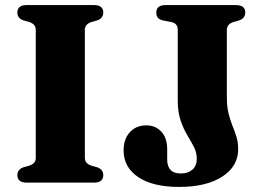

<svg xmlns="http://www.w3.org/2000/svg" viewBox="-20 -720 1034 757"><path d="M314.6 -98Q314.6 -86.1 321.1 -78.7Q327.6 -71.3 339.9 -67L363.5 -60.3Q387.2 -51.9 387.2 -28.8Q387.2 -15.7 378.2 -7.8Q369.3 0 350.3 0H85.3Q66.4 0 57.4 -7.8Q48.4 -15.7 48.4 -28.8Q48.4 -51.9 72.1 -60.3L95.7 -67Q108.4 -71.3 114.7 -78.7Q121 -86.1 121 -98V-602Q121 -613.9 114.7 -621.3Q108.4 -628.7 95.7 -633L72.1 -639.7Q48.4 -648.1 48.4 -671.2Q48.4 -684.8 57.4 -692.4Q66.4 -700 85.3 -700H350.3Q369.3 -700 378.2 -692.4Q387.2 -684.8 387.2 -671.2Q387.2 -648.1 363.5 -639.7L339.9 -633Q327.6 -628.7 321.1 -621.3Q314.6 -613.9 314.6 -602ZM919 -131.1Q919 -64.4 856.4 -23.7Q793.8 17 685.8 17Q582.4 17 524.8 -21.8Q467.3 -60.7 467.3 -127.3Q467.3 -171.3 491.7 -198.5Q516.1 -225.7 557.5 -225.7Q593.1 -225.7 616.1 -200.8Q639.2 -176 639.2 -130.9V-90.6Q639.2 -64.8 652.1 -50.4Q665.1 -36.1 693.1 -36.1Q721.2 -36.1 738.5 -51.1Q755.8 -66.1 755.8 -94.1Q755.8 -118.8 744.5 -140.6Q733.3 -162.5 718.3 -187.4Q703.3 -212.3 692 -245.2Q680.8 -278.1 680.8 -324.4V-602Q680.8 -614.3 674.9 -622.3Q669 -630.3 655.5 -633L623.1 -639.3Q609.1 -642.3 602.6 -649.8Q596.2 -657.3 596.2 -671.2Q596.2 -684.8 605.2 -692.4Q614.2 -700 633.1 -700H910.1Q929.1 -700 938 -692.4Q947 -684.8 947 -671.2Q947 -648.1 923.3 -639.7L899.7 -633Q887.4 -628.7 880.9 -621.3Q874.4 -613.9 874.4 -602V-337.1Q874.4 -299 881.2 -272.1Q888 -245.3 896.7 -223.8Q905.4 -202.4 912.2 -180.6Q919 -158.8 919 -131.1Z"/></svg>

Font: Fraunces
Style: Regular
Weight: 900
Version: Version 1.000;[b76b70a41]